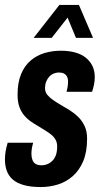

<svg xmlns="http://www.w3.org/2000/svg" viewBox="-26 -744 409 776"><path d="M139 12Q98 12 70 4Q42 -4 25.5 -18.5Q9 -33 1.5 -53.5Q-6 -74 -6 -99Q-6 -115 -3.5 -131Q-1 -147 5 -167H108Q104 -153 102.5 -142.5Q101 -132 101 -122Q101 -109 105 -98Q109 -87 118 -81.5Q127 -76 142 -76Q155 -76 166.5 -81Q178 -86 187 -95.5Q196 -105 200.5 -119Q205 -133 205 -152Q205 -168 198.5 -179.5Q192 -191 181.5 -199.5Q171 -208 157 -216.5Q143 -225 129 -234Q113 -243 98 -253.5Q83 -264 71 -278.5Q59 -293 52 -313Q45 -333 45 -361Q45 -410 59 -444Q73 -478 97.5 -499Q122 -520 153.5 -529.5Q185 -539 220 -539Q252 -539 277.5 -532Q303 -525 320.5 -511Q338 -497 347.5 -477.5Q357 -458 357 -432Q357 -418 354 -402.5Q351 -387 346 -373H243Q248 -394 248.5 -402Q249 -410 249 -414Q249 -427 244.5 -435Q240 -443 232 -447Q224 -451 212 -451Q201 -451 190.5 -446.5Q180 -442 172.5 -433.5Q165 -425 160.5 -413.5Q156 -402 156 -388Q156 -372 165 -361Q174 -350 187.5 -340.5Q201 -331 218 -321Q236 -311 255 -299Q274 -287 289.5 -272Q305 -257 315.5 -235.5Q326 -214 326 -184Q326 -130 310.5 -93Q295 -56 268.5 -32.5Q242 -9 208.5 1.5Q175 12 139 12ZM110 -591 214 -724H293L350 -591H281L233 -707H274L183 -591Z"/></svg>

Font: Archivo ExtraCondensed
Style: Bold Italic
Weight: 700
Width: 2
Italic angle: -10°
Designer: Hector Gatti
Foundry: Omnibus-Type
Version: Version 2.001